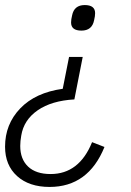

<svg xmlns="http://www.w3.org/2000/svg" viewBox="-34 -541 517 759"><path d="M162 198Q81 198 33.5 155Q-14 112 -14 39Q-14 -50 46 -112.5Q106 -175 214 -190L239 -316H293L260 -148Q170 -143 115 -105Q60 -67 50 -5Q46 17 46 36Q46 88 77 117.5Q108 147 166 147Q279 147 330 21L379 40Q315 198 162 198ZM288 -420Q247 -420 247 -452Q247 -464 251 -480Q259 -521 301 -521Q342 -521 342 -489Q342 -477 338 -461Q330 -420 288 -420Z"/></svg>

Font: IBM Plex Sans Light
Style: Italic
Weight: 300
Italic angle: -11.31°
Designer: Mike Abbink, Paul van der Laan, Pieter van Rosmalen
Foundry: Bold Monday
Version: Version 3.0